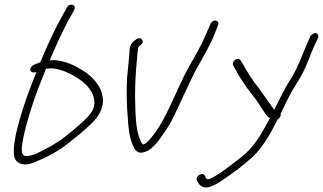

<svg xmlns="http://www.w3.org/2000/svg" viewBox="-20 -662 1418 843"><path d="M117 -367C104 -347 125 -340 140 -346C106 -262 71 -166 49 -69C40 -16 31 33 61 52C84 67 113 59 141 46C177 33 213 13 247 -9C279 -30 380 -112 403 -143C424 -172 441 -207 427 -253C416 -293 382 -328 346 -351C313 -372 267 -396 217 -398C211 -398 205 -398 198 -397C218 -444 239 -491 260 -533C270 -553 279 -572 290 -590L306 -618C308 -623 309 -627 308 -632C305 -646 280 -644 274 -630L259 -602C222 -538 191 -470 161 -398C159 -395 158 -388 155 -388L128 -377C123 -375 120 -372 117 -367ZM85 -70C109 -173 145 -271 182 -360C190 -361 199 -362 208 -362C225 -361 244 -356 263 -349C317 -327 376 -289 391 -236C400 -203 391 -181 375 -160C365 -147 343 -126 310 -98C276 -69 250 -49 232 -38C214 -26 197 -16 180 -8C155 5 130 20 102 23C60 30 79 -34 85 -70Z M549 -442C547 -406 542 -363 538 -321C535 -265 536 -198 541 -146C543 -100 549 -56 563 -25C572 -4 583 19 622 3C651 -9 679 -46 699 -77C712 -95 724 -114 735 -135C771 -206 805 -288 842 -359C874 -414 911 -478 932 -538L937 -551C939 -556 940 -560 938 -564C931 -577 911 -573 904 -557L899 -544C895 -535 888 -522 881 -504C863 -461 835 -413 810 -370C751 -264 711 -132 636 -48C628 -39 617 -28 607 -28C604 -31 600 -36 597 -45C573 -94 575 -174 573 -243C573 -295 576 -348 581 -398C583 -423 584 -439 588 -457C594 -462 604 -467 606 -476C608 -485 602 -494 592 -494C587 -494 583 -493 579 -490C562 -479 551 -468 549 -442Z M845 131 850 140C859 155 872 166 900 159C919 153 945 138 961 126C1006 95 1048 65 1089 27C1134 -15 1169 -78 1200 -139C1210 -145 1213 -151 1213 -164C1222 -181 1229 -197 1237 -214C1254 -249 1273 -282 1291 -309C1313 -345 1329 -382 1345 -426C1355 -449 1365 -472 1376 -495C1382 -510 1369 -523 1355 -514C1350 -511 1345 -508 1343 -503L1332 -479C1309 -425 1289 -369 1261 -322C1234 -282 1209 -230 1184 -180C1173 -196 1159 -213 1147 -232L1124 -264C1117 -275 1107 -286 1097 -300C1079 -326 1063 -350 1048 -378L1037 -396C1027 -415 994 -394 1004 -374L1015 -355C1030 -326 1046 -303 1065 -275L1093 -239C1108 -221 1121 -198 1134 -179C1146 -164 1149 -152 1165 -143C1144 -105 1128 -73 1104 -40C1074 2 1040 29 1003 56C976 76 948 99 920 114C908 121 889 132 884 119L880 110C870 90 835 112 845 131Z"/></svg>

Font: Stray Cat
Style: Obl
Weight: 400
Version: Version 1.0